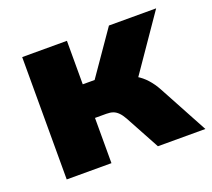

<svg xmlns="http://www.w3.org/2000/svg" viewBox="-91 -612 807 730"><g transform="rotate(-20 312.0 -247.5)"><path d="M63 0V-495H244V-319H292L414 -495H605L428 -238L398 -291Q425 -288 446.5 -275.5Q468 -263 485.5 -243.5Q503 -224 516 -200L624 0H432L356 -140Q347 -156 337.5 -165.5Q328 -175 317 -179Q306 -183 290 -183H244V0Z"/></g></svg>

Font: Nunito Sans 11pt Black
Style: Regular
Weight: 900
Version: Version 3.101;gftools[0.9.27]